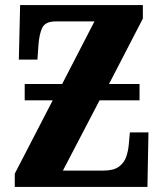

<svg xmlns="http://www.w3.org/2000/svg" viewBox="-20 -734 641 754"><path d="M38 0V-52L187 -340H77V-404H224L351 -650H200Q158 -650 146 -625Q134 -600 131 -557L127 -500H54L59 -714H541V-661L408 -404H528V-340H371L227 -64H385Q426 -64 447 -79.5Q468 -95 476 -119Q484 -143 486 -169L490 -214H563L559 0Z"/></svg>

Font: Noto Serif ExtraCondensed Black
Style: Regular
Weight: 900
Width: 2
Designer: Monotype Design Team
Foundry: Monotype Imaging Inc.
Version: Version 2.015; ttfautohint (v1.8.4.7-5d5b)